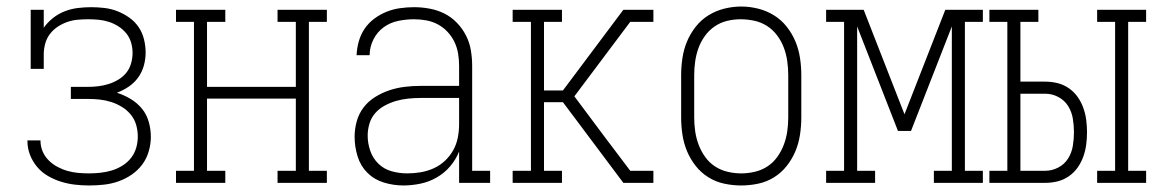

<svg xmlns="http://www.w3.org/2000/svg" viewBox="-20 -560 3540 588"><path d="M253 8Q231 8 209.5 5.5Q188 3 167 -3.5Q146 -10 127 -21Q108 -32 94 -48.5Q80 -65 72 -85.5Q64 -106 64 -128Q64 -129 64 -129.5Q64 -130 64 -130H104Q104 -130 104 -129.5Q104 -129 104 -129Q104 -112 110.5 -96.5Q117 -81 129 -69Q141 -57 156 -49Q171 -41 187 -36.5Q203 -32 219.5 -30.5Q236 -29 253 -29Q270 -29 288 -31Q306 -33 322.5 -38Q339 -43 354.5 -52.5Q370 -62 381 -76Q392 -90 397 -107Q402 -124 402 -142Q402 -160 397 -177.5Q392 -195 380.5 -209Q369 -223 353.5 -232.5Q338 -242 321 -247.5Q304 -253 286 -255Q268 -257 250 -257H197V-294H250Q266 -294 282 -296Q298 -298 313.5 -303Q329 -308 343 -316.5Q357 -325 367 -337.5Q377 -350 381.5 -366Q386 -382 386 -398Q386 -414 381.5 -429.5Q377 -445 367 -457.5Q357 -470 343 -479Q329 -488 313.5 -493Q298 -498 282 -499.5Q266 -501 250 -501Q234 -501 217.5 -499.5Q201 -498 185.5 -492.5Q170 -487 156.5 -478Q143 -469 133 -456Q123 -443 118.5 -426.5Q114 -410 114 -394V-349H74V-530H114V-475Q126 -492 142.5 -505Q159 -518 178.5 -525.5Q198 -533 218.5 -535.5Q239 -538 259 -538Q280 -538 300.5 -535.5Q321 -533 340 -525.5Q359 -518 376 -506Q393 -494 404.5 -477Q416 -460 421 -439.5Q426 -419 426 -399Q426 -379 420.5 -359Q415 -339 403 -322.5Q391 -306 374 -294.5Q357 -283 338 -276Q360 -269 380 -257Q400 -245 414.5 -227.5Q429 -210 435.5 -187Q442 -164 442 -141Q442 -119 435.5 -96.5Q429 -74 415.5 -56Q402 -38 383 -25Q364 -12 342.5 -4.5Q321 3 298.5 5.5Q276 8 253 8Z M519 0V-37H574V-493H519V-530H670V-493H614V-294H886V-493H830V-530H981V-493H926V-37H981V0H830V-37H886V-258H614V-37H670V0Z M1215 8Q1185 8 1155.5 -1Q1126 -10 1105 -31Q1084 -52 1075 -81.5Q1066 -111 1066 -141Q1066 -165 1072.5 -188.5Q1079 -212 1093.5 -231Q1108 -250 1129 -263Q1150 -276 1172.5 -283.5Q1195 -291 1219 -294Q1243 -297 1268 -297H1386V-358Q1386 -377 1383 -395.5Q1380 -414 1372 -431Q1364 -448 1351 -462Q1338 -476 1321.5 -485Q1305 -494 1286 -497.5Q1267 -501 1248 -501Q1224 -501 1199.5 -496Q1175 -491 1155 -476.5Q1135 -462 1123.5 -439Q1112 -416 1112 -391H1072Q1073 -413 1079 -434Q1085 -455 1097 -472.5Q1109 -490 1126.5 -503Q1144 -516 1164 -524Q1184 -532 1205.5 -535Q1227 -538 1248 -538Q1272 -538 1296 -533.5Q1320 -529 1341 -518.5Q1362 -508 1379 -490.5Q1396 -473 1407 -451.5Q1418 -430 1422 -406Q1426 -382 1426 -358V-37H1481V0H1386V-96Q1376 -71 1358.5 -50.5Q1341 -30 1317.5 -16.5Q1294 -3 1267.5 2.5Q1241 8 1215 8ZM1227 -29Q1248 -29 1268.5 -32.5Q1289 -36 1308 -44.5Q1327 -53 1342.5 -67.5Q1358 -82 1368 -100Q1378 -118 1382 -138.5Q1386 -159 1386 -180V-260H1268Q1249 -260 1230 -258Q1211 -256 1193.5 -251Q1176 -246 1159 -237Q1142 -228 1129.5 -214Q1117 -200 1111.5 -181.5Q1106 -163 1106 -145Q1106 -121 1114 -98Q1122 -75 1139 -58.5Q1156 -42 1179.5 -35.5Q1203 -29 1227 -29Z M1550 0V-37H1606V-493H1550V-530H1701V-493H1646V-283H1704L1889 -530H1926V-514L1910 -493L1739 -265Q1785 -203 1832 -140.5Q1879 -78 1926 -16V0H1889L1752 -183L1704 -247H1646V-37H1701V0ZM1910 -493 1926 -514V-530H1981V-493ZM1926 0V-16L1910 -37H1981V0Z M2250 8Q2224 8 2198 2.5Q2172 -3 2149.5 -17Q2127 -31 2110.5 -52Q2094 -73 2084 -97Q2074 -121 2070 -147.5Q2066 -174 2066 -200V-330Q2066 -356 2070 -382.5Q2074 -409 2084 -433Q2094 -457 2110.5 -478Q2127 -499 2149.5 -513Q2172 -527 2198 -533.5Q2224 -540 2250 -540Q2276 -540 2302 -533.5Q2328 -527 2350.5 -513Q2373 -499 2389.5 -478Q2406 -457 2416 -433Q2426 -409 2430 -382.5Q2434 -356 2434 -330V-200Q2434 -174 2430 -147.5Q2426 -121 2416 -97Q2406 -73 2389.5 -52Q2373 -31 2350.5 -17Q2328 -3 2302 2.5Q2276 8 2250 8ZM2250 -29Q2271 -29 2292 -34Q2313 -39 2330.5 -50.5Q2348 -62 2360.5 -79.5Q2373 -97 2380.5 -117Q2388 -137 2391 -158Q2394 -179 2394 -200V-330Q2394 -351 2391 -372.5Q2388 -394 2380.5 -414Q2373 -434 2360 -451.5Q2347 -469 2329 -480.5Q2311 -492 2290 -496.5Q2269 -501 2248 -501Q2227 -501 2206.5 -496Q2186 -491 2168.5 -479Q2151 -467 2138.5 -449.5Q2126 -432 2119 -412.5Q2112 -393 2109 -372Q2106 -351 2106 -330V-200Q2106 -179 2109 -158Q2112 -137 2119.5 -117Q2127 -97 2139.5 -79.5Q2152 -62 2169.5 -50.5Q2187 -39 2208 -34Q2229 -29 2250 -29Z M2510 0V-37H2565V-493H2510V-530H2625L2750 -210L2875 -530H2990V-493H2935V-37H2990V0H2840V-37H2895V-479L2770 -159H2730L2605 -479V-37H2660V0Z M3340 0V-37H3395V-493H3340V-530H3490V-493H3435V-37H3490V0ZM3010 0V-37H3065V-493H3010V-530H3160V-493H3105V-310H3181Q3200 -310 3218.5 -305.5Q3237 -301 3253 -290Q3269 -279 3280 -263.5Q3291 -248 3297.5 -230Q3304 -212 3306.5 -193Q3309 -174 3309 -155Q3309 -136 3306.5 -117Q3304 -98 3297.5 -80Q3291 -62 3280 -46.5Q3269 -31 3253 -20Q3237 -9 3218.5 -4.5Q3200 0 3181 0ZM3181 -37Q3202 -37 3221 -47Q3240 -57 3251 -74.5Q3262 -92 3265.5 -113Q3269 -134 3269 -155Q3269 -176 3265.5 -197Q3262 -218 3251 -235.5Q3240 -253 3221 -263Q3202 -273 3181 -273H3105V-37Z"/></svg>

Font: Iosevka Slab Extralight
Style: Regular
Weight: 200
Monospace: yes
Designer: Belleve Invis
Foundry: Belleve Invis
Version: Version 11.1.1; ttfautohint (v1.8.3)